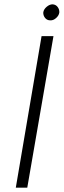

<svg xmlns="http://www.w3.org/2000/svg" viewBox="-20 -867 294 887"><path d="M172 -700 53 0H106L227 -700ZM180 -810Q179 -796 188 -784.5Q197 -773 212 -773Q226 -772 239 -783.5Q252 -795 254 -809Q255 -823 246.5 -834.5Q238 -846 223 -847Q209 -847 195.5 -835.5Q182 -824 180 -810Z"/></svg>

Font: Jost Light
Style: Italic
Weight: 300
Italic angle: -5°
Version: Version 3.710